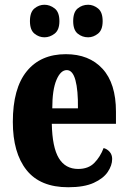

<svg xmlns="http://www.w3.org/2000/svg" viewBox="-20 -778 539 808"><path d="M267 10Q149 10 91.5 -62.5Q34 -135 34 -265Q34 -406 92.5 -478Q151 -550 257 -550Q355 -550 411.5 -488.5Q468 -427 468 -308V-257H198Q200 -158 227.5 -112.5Q255 -67 309 -67Q352 -67 377 -92.5Q402 -118 416 -155Q431 -151 441.5 -139Q452 -127 452 -109Q452 -82 433.5 -54.5Q415 -27 374.5 -8.5Q334 10 267 10ZM308 -322Q309 -398 297.5 -440.5Q286 -483 261 -483Q235 -483 217.5 -441.5Q200 -400 200 -322ZM351 -621Q326 -621 307 -636.5Q288 -652 288 -689Q288 -727 307 -742.5Q326 -758 351 -758Q373 -758 392.5 -742.5Q412 -727 412 -689Q412 -652 392.5 -636.5Q373 -621 351 -621ZM167 -621Q144 -621 125 -636.5Q106 -652 106 -689Q106 -727 125 -742.5Q144 -758 167 -758Q190 -758 210 -742.5Q230 -727 230 -689Q230 -652 210 -636.5Q190 -621 167 -621Z"/></svg>

Font: Noto Serif Bengali ExtraCondensed Black
Style: Regular
Weight: 900
Width: 2
Designer: Juan Bruce, Universal Thirst, Indian Type Foundry and the Monotype Design Team.
Foundry: Monotype Imaging Inc.
Version: Version 2.003; ttfautohint (v1.8.4.7-5d5b)